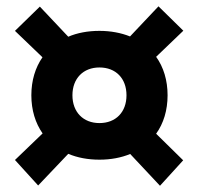

<svg xmlns="http://www.w3.org/2000/svg" viewBox="-20 -643 626 607"><path d="M294.4 -138.2C330.6 -138.2 363.3 -144.5 391.6 -156.2L485.8 -55.7L559.1 -136.2L473.6 -220.2C497.1 -252.9 509.8 -294.4 509.8 -341.8C509.8 -389.2 497.1 -430.7 473.6 -463.4L559.6 -545.9L481 -623L391.1 -527.8C362.8 -539.1 330.1 -545.4 294.4 -545.4C257.8 -545.4 224.1 -539.1 195.8 -526.9L106 -622.1L27.3 -545.4L114.3 -461.9C91.8 -429.7 79.1 -388.7 79.1 -341.8C79.1 -294.9 91.8 -253.9 114.7 -221.2L27.3 -137.2L100.6 -56.6L195.8 -156.7C224.6 -144.5 257.8 -138.2 294.4 -138.2ZM294.4 -253.9C243.2 -253.9 209 -288.6 209 -341.8C209 -395 243.2 -429.7 294.4 -429.7C346.2 -429.7 379.9 -395 379.9 -341.8C379.9 -288.6 346.2 -253.9 294.4 -253.9Z"/></svg>

Font: Cascadia Code
Style: Bold
Weight: 700
Monospace: yes
Designer: Aaron Bell
Foundry: Saja Typeworks
Version: Version 2404.023